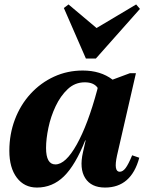

<svg xmlns="http://www.w3.org/2000/svg" viewBox="-20 -828 667 863"><path d="M146 15Q89 15 55.5 -29.5Q22 -74 22 -150Q22 -225 47 -291Q72 -357 117.5 -406.5Q163 -456 223 -483.5Q283 -511 352 -511Q432 -511 486 -470L564 -499H591L506 -129Q490 -56 518 -56Q532 -56 544.5 -72.5Q557 -89 574 -130L606 -119Q570 15 452 15Q390 15 363 -27.5Q336 -70 353 -144L365 -197H363Q319 -86 267.5 -35.5Q216 15 146 15ZM187 -163Q187 -89 229 -89Q275 -89 325 -178.5Q375 -268 417 -424L419 -433Q402 -458 361 -458Q317 -458 284.5 -427.5Q252 -397 230 -350.5Q208 -304 197.5 -253.5Q187 -203 187 -163ZM366 -565 267 -792 288 -808 414 -702 592 -808 609 -788 411 -565Z"/></svg>

Font: Platypi
Style: Bold Italic
Weight: 700
Italic angle: -13°
Designer: David Sargent
Foundry: Bolt Cutter Type
Version: Version 1.200; ttfautohint (v1.8.4.7-5d5b)